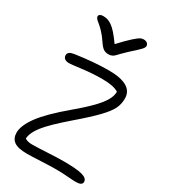

<svg xmlns="http://www.w3.org/2000/svg" viewBox="-237 -1127 1069 1216"><g transform="rotate(30 298.0 -518.5)"><path d="M444.8 -1017.1Q460.9 -1017.1 470.5 -1008.8Q480 -1000.5 480 -988.8Q480 -978.5 466.6 -963.4Q453.1 -948.2 400.9 -901.9Q382.8 -885.3 364.7 -866.7Q346.7 -848.1 339.6 -840.8Q332.5 -833.5 321.8 -828.4Q311 -823.2 296.9 -823.2Q274.4 -823.2 259 -833.7Q243.7 -844.2 224.1 -874Q203.6 -904.8 181.6 -928Q159.7 -951.2 147 -960.7Q134.3 -970.2 125.7 -979.5Q117.2 -988.8 117.2 -998Q117.2 -1006.3 125.2 -1011.7Q133.3 -1017.1 146 -1017.1Q165 -1017.1 179.7 -1012.9Q194.3 -1008.8 212.4 -996.3Q230.5 -983.9 251 -960.4Q271.5 -937 298.8 -898.9Q348.6 -952.6 378.9 -979.5Q409.2 -1006.3 420.7 -1011.7Q432.1 -1017.1 444.8 -1017.1ZM165 -20Q98.1 -20 69.6 -41Q41 -62 41 -104Q41 -155.3 93 -226.6Q145 -297.9 273.9 -405.8Q378.4 -493.7 420.9 -548.1Q463.4 -602.5 461.9 -645Q425.8 -668.9 341.8 -668.9Q272 -668.9 197.8 -659.4Q123.5 -649.9 108.9 -649.9Q88.9 -649.9 76.9 -658.4Q64.9 -667 64.9 -684.1Q64.9 -710 107.9 -716.8Q245.6 -736.8 350.1 -736.8Q527.8 -736.8 527.8 -632.8Q527.8 -592.3 511.5 -558.3Q495.1 -524.4 448.7 -475.6Q402.3 -426.8 307.1 -345.2Q197.3 -250.5 155.3 -197.3Q113.3 -144 110.8 -100.1Q131.3 -86.9 162.1 -86.9Q196.8 -86.9 271.5 -91.1Q346.2 -95.2 389.2 -95.2Q485.4 -95.2 526.6 -84Q567.9 -72.8 567.9 -45.9Q567.9 -20 521 -20Q502.4 -20 460.2 -23.4Q418 -26.9 373 -26.9Q333 -26.9 263.4 -23.4Q193.8 -20 165 -20Z"/></g></svg>

Font: Shantell Sans Bouncy
Style: Regular
Weight: 300
Designer: Stephen Nixon, Anya Danilova, Shantell Martin
Foundry: Arrow Type
Version: Version 1.006;[9816181b4]